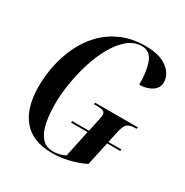

<svg xmlns="http://www.w3.org/2000/svg" viewBox="-168 -862 975 1010"><g transform="rotate(30 319.5 -357.0)"><path d="M284 10Q165 10 106.5 -60Q48 -130 48 -260Q48 -323 61.5 -388.5Q75 -454 103.5 -514Q132 -574 177 -621Q222 -668 285 -696Q348 -724 431 -724Q517 -724 562.5 -689Q608 -654 608 -606Q608 -571 577 -551Q546 -531 502 -531Q502 -614 482.5 -664Q463 -714 414 -714Q367 -714 328.5 -681.5Q290 -649 260 -595.5Q230 -542 210 -477.5Q190 -413 179.5 -346.5Q169 -280 169 -223Q169 -159 179.5 -108.5Q190 -58 215 -29Q240 0 286 0Q303 0 321 -4Q339 -8 357 -18L391 -179H291L292 -189H394L407 -249Q410 -264 412.5 -276Q415 -288 415 -297Q415 -312 403.5 -317.5Q392 -323 367 -323H346L349 -333H608L606 -323H596Q569 -323 552.5 -312Q536 -301 526 -254L512 -189H591L589 -179H510L479 -36Q381 10 284 10Z"/></g></svg>

Font: Noto Serif Display ExtraCondensed SemiBold
Style: Italic
Weight: 600
Width: 2
Italic angle: -12°
Designer: Monotype Design Team
Foundry: Monotype Imaging Inc.
Version: Version 2.009